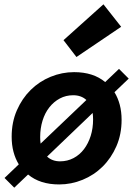

<svg xmlns="http://www.w3.org/2000/svg" viewBox="-20 -842 640 889"><path d="M254 12Q165 12 110 -34L46 27L1 -18L67 -81Q51 -107 42.5 -139Q34 -171 34 -209Q34 -276 58 -331Q82 -386 122 -425.5Q162 -465 214.5 -486.5Q267 -508 323 -508Q412 -508 467 -462L531 -523L576 -478L510 -415Q526 -389 534.5 -357Q543 -325 543 -287Q543 -220 519 -165Q495 -110 455 -70.5Q415 -31 362.5 -9.5Q310 12 254 12ZM166 -207Q166 -199 166.5 -192Q167 -185 168 -177L380 -379Q356 -401 319 -401Q285 -401 257 -386Q229 -371 208.5 -345Q188 -319 177 -283.5Q166 -248 166 -207ZM258 -95Q292 -95 320.5 -110Q349 -125 369 -151.5Q389 -178 400 -213Q411 -248 411 -289Q411 -297 410.5 -304Q410 -311 409 -319L198 -117Q222 -95 258 -95ZM334 -578 274 -656 459 -822 541 -718Z"/></svg>

Font: Source Code Pro
Style: Bold Italic
Weight: 700
Italic angle: -11°
Monospace: yes
Designer: Paul D. Hunt, Teo Tuominen
Foundry: Adobe Systems Incorporated
Version: Version 1.050;PS 1.000;hotconv 16.6.51;makeotf.lib2.5.65220